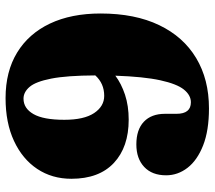

<svg xmlns="http://www.w3.org/2000/svg" viewBox="-60 -696 771 690"><g transform="rotate(-90 325.0 -350.5)"><path d="M281 15.5Q201.5 15.5 148 -5.5Q94.5 -26.5 67.5 -61.5Q40.5 -96.5 40.5 -138.5Q40.5 -189 70.5 -217.2Q100.5 -245.5 151.5 -245.5Q204.5 -245.5 233 -218.5Q261.5 -191.5 261.5 -142.5V-101Q261.5 -49.5 303 -49.5Q328.5 -49.5 348.8 -74.8Q369 -100 382 -159.5Q395 -219 398.5 -321Q370 -299.5 330 -286.2Q290 -273 240.5 -273Q142 -273 85 -326.2Q28 -379.5 28 -479Q28 -548.5 63.5 -601.8Q99 -655 164 -685.2Q229 -715.5 318 -715.5Q413.5 -715.5 481.5 -674Q549.5 -632.5 585.8 -556Q622 -479.5 622 -374Q622 -250.5 580.2 -163.5Q538.5 -76.5 461.8 -30.5Q385 15.5 281 15.5ZM240 -504.5Q240 -433.5 264.2 -397.2Q288.5 -361 326 -361Q370.5 -361 399.5 -393Q399 -495.5 388 -551.5Q377 -607.5 358.2 -629.2Q339.5 -651 316 -651Q281 -651 260.5 -615.2Q240 -579.5 240 -504.5Z"/></g></svg>

Font: Fraunces 72pt S050 Black
Style: Regular
Weight: 900
Version: Version 1.000; ttfautohint (v1.8.3)